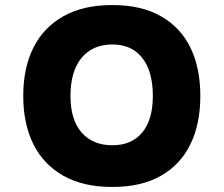

<svg xmlns="http://www.w3.org/2000/svg" viewBox="-20 -730 885 760"><path d="M425 10Q309 10 230.5 -34.5Q152 -79 112 -159.5Q72 -240 72 -350Q72 -461 112 -541Q152 -621 230.5 -665.5Q309 -710 425 -710Q540 -710 617.5 -665.5Q695 -621 734 -541Q773 -461 773 -350Q773 -240 734 -159.5Q695 -79 617.5 -34.5Q540 10 425 10ZM425 -155Q501 -155 543 -205.5Q585 -256 585 -350Q585 -448 543 -501Q501 -554 425 -554Q347 -554 303 -501Q259 -448 259 -350Q259 -256 303 -205.5Q347 -155 425 -155Z"/></svg>

Font: Lexend Mega ExtraBold
Style: Regular
Weight: 800
Designer: Bonnie Shaver-Troup, Thomas Jockin
Foundry: Lexend
Version: Version 1.007